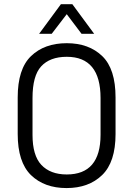

<svg xmlns="http://www.w3.org/2000/svg" viewBox="-20 -910 649 937"><path d="M130.9 -55.7Q66.4 -119.1 66.4 -255.9V-434.6Q66.4 -573.2 130.9 -635.7Q196.3 -699.2 305.7 -699.2Q414.1 -699.2 479.5 -635.7Q543.9 -573.2 543.9 -434.6V-255.9Q543.9 -119.1 478.5 -55.7Q413.1 7.8 304.7 7.8Q196.3 7.8 130.9 -55.7ZM470.7 -252V-431.6Q470.7 -632.8 305.7 -632.8Q223.6 -632.8 180.7 -585.9Q138.7 -540 138.7 -431.6V-252Q138.7 -151.4 181.6 -105.5Q225.6 -58.6 305.7 -58.6Q470.7 -58.6 470.7 -252ZM277.3 -889.6H333L439.5 -745.1H377.9L305.7 -840.8L232.4 -745.1H170.9Z"/></svg>

Font: Dinish
Style: Regular
Weight: 400
Designer: Bert Driehuis
Foundry: Playbeing
Version: Version 3.006; git-39231f3c-release